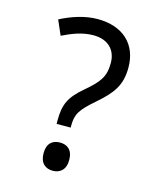

<svg xmlns="http://www.w3.org/2000/svg" viewBox="-111 -803 740 896"><g transform="rotate(15 259.0 -355.0)"><path d="M258.3 -202.1V-210.9C258.3 -268.1 273.9 -291.5 341.3 -350.1C411.1 -411.1 446.3 -454.6 446.3 -542C446.3 -655.8 371.1 -724.1 250 -724.1C187 -724.1 124 -702.1 71.3 -674.8L102.1 -604C147.5 -626 195.8 -646 250 -646C322.3 -646 361.3 -603.5 361.3 -541C361.3 -472.2 335.4 -443.4 273.4 -390.1C208 -335 190.4 -294.9 190.4 -220.2V-202.1ZM167 -54.2C167 -5.9 194.3 14.2 229 14.2C263.2 14.2 291 -5.9 291 -54.2C291 -103.5 263.2 -122.1 229 -122.1C194.3 -122.1 167 -103.5 167 -54.2Z"/></g></svg>

Font: Noto Reveo Sans
Style: Regular
Weight: 400
Designer: Monotype Design team
Foundry: Monotype Imaging Inc.
Version: Version 1.04